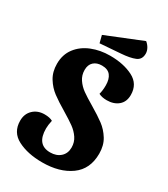

<svg xmlns="http://www.w3.org/2000/svg" viewBox="-211 -947 935 1066"><g transform="rotate(30 256.5 -414.0)"><path d="M478 -548Q478 -504 449.5 -480Q421 -456 376 -456Q345 -456 324 -467Q331 -492 331 -525Q331 -565 313.5 -587.5Q296 -610 258 -610Q225 -610 205.5 -592Q186 -574 186 -541Q186 -507 204 -480.5Q222 -454 248.5 -435Q275 -416 321 -389Q375 -357 408.5 -332Q442 -307 465.5 -269Q489 -231 489 -178Q489 -79 419 -28.5Q349 22 238 22Q145 22 81 -11Q17 -44 17 -118Q17 -162 45.5 -189Q74 -216 118 -216Q151 -216 170 -205Q163 -174 163 -152Q163 -48 249 -48Q289 -48 314 -70.5Q339 -93 339 -131Q339 -165 321 -191.5Q303 -218 276 -237.5Q249 -257 204 -284Q150 -316 116.5 -341Q83 -366 59.5 -404Q36 -442 36 -494Q36 -553 68 -595Q100 -637 153.5 -658.5Q207 -680 270 -680Q357 -680 417.5 -649Q478 -618 478 -548ZM435 -788Q435 -750 403.5 -737Q372 -724 316 -720L184 -710L172 -757L402 -850Q417 -838 426 -821.5Q435 -805 435 -788Z"/></g></svg>

Font: Sansita
Style: Bold
Weight: 700
Designer: Pablo Cosgaya
Foundry: Omnibus-Type
Version: Version 1.006